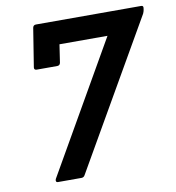

<svg xmlns="http://www.w3.org/2000/svg" viewBox="-76 -723 726 791"><g transform="rotate(-10 287.5 -327.5)"><path d="M103.4 0Q97.3 0 95.7 -4.3Q94 -8.5 96.7 -14.2L408.7 -557.9H207.8L196.5 -482.4Q194.2 -471.3 183 -471.3H97.4Q86 -471.3 87.3 -482.4L113.1 -643.9Q115.5 -655 126.3 -655H566.4Q576.8 -655 574.8 -644.2L573.8 -636.9Q572.8 -633.1 572 -629.9Q571.1 -626.7 569.1 -622.3L216.4 -9.7Q211.7 0 201.6 0Z"/></g></svg>

Font: Sofia Sans Semi Condensed
Style: Italic
Weight: 400
Italic angle: -9°
Designer: Botio Nikoltchev, Ani Petrova
Foundry: lettersoup
Version: Version 4.101